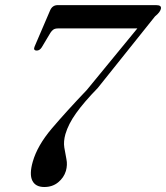

<svg xmlns="http://www.w3.org/2000/svg" viewBox="-20 -720 649 750"><path d="M237.5 -52.5Q229.5 -26 207.2 -7.8Q185 10.5 153 10.5Q118.5 10.5 106.2 -14.5Q94 -39.5 108 -88.5Q126 -151.5 182.2 -217.8Q238.5 -284 319.5 -369L516.5 -609H207.5Q195.5 -609 189 -604.8Q182.5 -600.5 177 -592L143 -535Q134.5 -522 123 -522.5Q108.5 -523 115.5 -539L176 -680Q185 -700 205.5 -700H590Q613 -700 608 -684Q606.5 -678.5 601.5 -671.8Q596.5 -665 585.5 -656L362 -376.5Q308 -321 277.5 -278.2Q247 -235.5 235.5 -196Q227.5 -167.5 231.2 -143.8Q235 -120 239.5 -98Q244 -76 237.5 -52.5Z"/></svg>

Font: Fraunces 72pt S000
Style: Italic
Weight: 400
Italic angle: -16°
Version: Version 1.000; ttfautohint (v1.8.3)